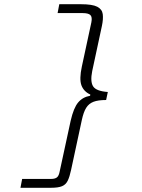

<svg xmlns="http://www.w3.org/2000/svg" viewBox="-20 -728 672 910"><path d="M77 162 85 120H223Q240 120 249.5 113Q259 106 263 84L315 -156Q329 -217 350.5 -242.5Q372 -268 407 -274L408 -280Q377 -294 366 -323.5Q355 -353 368 -413L413 -622Q418 -647 408.5 -656.5Q399 -666 371 -666H253L261 -708H364Q418 -708 441 -696Q464 -684 467 -661Q470 -638 463 -605L417 -391Q407 -341 421.5 -318.5Q436 -296 491 -292L483 -254Q445 -254 423 -245.5Q401 -237 388.5 -217Q376 -197 368 -160L317 77Q310 110 301 128.5Q292 147 274 154.5Q256 162 222 162Z"/></svg>

Font: Atkinson Hyperlegible Mono ExtraLight
Style: Italic
Weight: 200
Italic angle: -12°
Monospace: yes
Designer: Elliott Scott, Megan Eiswerth, Linus Boman, Theodore Petrosky, Letters from Sweden
Foundry: Applied Design Works, Letters from Sweden
Version: Version 2.001